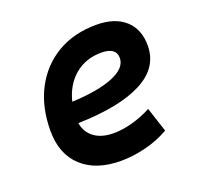

<svg xmlns="http://www.w3.org/2000/svg" viewBox="-100 -637 786 756"><g transform="rotate(-20 293.0 -258.5)"><path d="M295.9 -102.5Q332.5 -102.5 374.3 -114Q416 -125.5 454.6 -146L488.3 -43Q441.4 -16.1 387.9 -3.2Q334.5 9.8 285.6 9.8Q181.2 9.8 122.3 -44.4Q63.5 -98.6 63.5 -195.8Q63.5 -295.4 102.5 -370.1Q141.6 -444.8 211.7 -486.1Q281.7 -527.3 375.5 -527.3Q452.6 -527.3 495.6 -488.8Q538.6 -450.2 538.6 -381.8Q538.6 -289.1 445.3 -240.5Q352.1 -191.9 177.2 -187.5Q184.1 -147 214.8 -124.8Q245.6 -102.5 295.9 -102.5ZM183.6 -274.9Q294.9 -279.8 356.7 -305.4Q418.5 -331.1 418.5 -373Q418.5 -417.5 356 -417.5Q291 -417.5 245.4 -379.2Q199.7 -340.8 183.6 -274.9Z"/></g></svg>

Font: Cascadia Code PL SemiBold
Style: Italic
Weight: 600
Italic angle: -10°
Monospace: yes
Designer: Aaron Bell
Foundry: Saja Typeworks
Version: Version 2404.023; ttfautohint (v1.8.4)